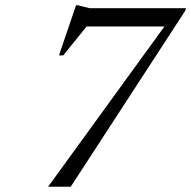

<svg xmlns="http://www.w3.org/2000/svg" viewBox="-20 -706 724 726"><path d="M280.5 -606 315 -615 219 -496.5H203L267.5 -686H274.5L319 -675H683.5L680.5 -665.5L247.5 0H162L608 -614.5L614 -606Z"/></svg>

Font: Newsreader 24pt
Style: Italic
Weight: 400
Italic angle: -17°
Designer: Hugues Gentile
Foundry: Production Type
Version: Version 1.003